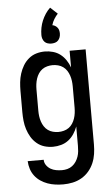

<svg xmlns="http://www.w3.org/2000/svg" viewBox="-64 -812 628 1076"><g transform="rotate(-5 250.0 -273.5)"><path d="M248 223Q225 223 203 220Q181 217 160 209.5Q139 202 120.5 189.5Q102 177 88.5 159.5Q75 142 68 120.5Q61 99 60 76H150Q150 93 160 107Q170 121 184 129Q198 137 214.5 140Q231 143 248 143Q263 143 278 139Q293 135 305.5 125.5Q318 116 326.5 103Q335 90 340 75.5Q345 61 346.5 45.5Q348 30 348 15V-94Q340 -72 327 -52.5Q314 -33 296 -19Q278 -5 255 1.5Q232 8 209 8Q184 8 160.5 1Q137 -6 118 -22Q99 -38 86.5 -59Q74 -80 66.5 -103.5Q59 -127 56.5 -151.5Q54 -176 54 -200V-320Q54 -344 56.5 -368.5Q59 -393 66.5 -416.5Q74 -440 86.5 -461Q99 -482 118 -498Q137 -514 160.5 -521Q184 -528 209 -528Q232 -528 255 -521.5Q278 -515 296 -501Q314 -487 327 -467.5Q340 -448 348 -426V-520H438V15Q438 42 434 68.5Q430 95 419.5 119.5Q409 144 391.5 164.5Q374 185 350.5 198.5Q327 212 300.5 217.5Q274 223 248 223ZM246 -72Q261 -72 276.5 -76Q292 -80 304.5 -89Q317 -98 325.5 -111Q334 -124 339 -139Q344 -154 346 -169.5Q348 -185 348 -200V-320Q348 -335 346 -350.5Q344 -366 339 -381Q334 -396 325.5 -409Q317 -422 304.5 -431Q292 -440 276.5 -444Q261 -448 246 -448Q231 -448 215.5 -444Q200 -440 187.5 -431Q175 -422 166.5 -409Q158 -396 153 -381Q148 -366 146 -350.5Q144 -335 144 -320V-200Q144 -185 146 -169.5Q148 -154 153 -139Q158 -124 166.5 -111Q175 -98 187.5 -89Q200 -80 215.5 -76Q231 -72 246 -72ZM250 -569Q240 -569 229.5 -572Q219 -575 212 -582.5Q205 -590 201.5 -600Q198 -610 198 -621Q198 -642 202 -662.5Q206 -683 214 -702Q222 -721 233.5 -738.5Q245 -756 260 -770L300 -733Q288 -720 278.5 -704.5Q269 -689 264 -671Q272 -670 279.5 -665.5Q287 -661 292.5 -654Q298 -647 300 -638.5Q302 -630 302 -621Q302 -610 298.5 -600Q295 -590 288 -582.5Q281 -575 270.5 -572Q260 -569 250 -569Z"/></g></svg>

Font: Iosevka Custom Medium
Style: Regular
Weight: 500
Monospace: yes
Designer: Belleve Invis
Foundry: Belleve Invis
Version: Version 32.5.0; ttfautohint (v1.8.4)